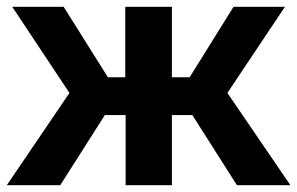

<svg xmlns="http://www.w3.org/2000/svg" viewBox="-20 -544 873 564"><path d="M167 -524 297 -317H348V-524H485V-317H537L666 -524H817L648 -271L833 0H676L545 -206H485V0H349V-206H288L157 0H0L184 -271L16 -524Z"/></svg>

Font: PTCRaleway
Style: Bold
Weight: 700
Designer: Matt McInerney, Pablo Impallari, Rodrigo Fuenzalida
Foundry: Matt McInerney, Pablo Impallari, Rodrigo Fuenzalida
Version: Version 3.000g; ttfautohint (v1.5) -l 8 -r 28 -G 28 -x 14 -D